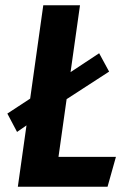

<svg xmlns="http://www.w3.org/2000/svg" viewBox="-20 -712 486 732"><path d="M203 -114H422L390 0H48L81 -234L45 -209L8 -279L95 -336L145 -692H285L249 -437L358 -509L396 -439L234 -334Z"/></svg>

Font: Fira Sans Extra Condensed SemiBold
Style: Italic
Weight: 600
Width: 3
Italic angle: -8°
Designer: Carrois Corporate & Edenspiekermann AG
Foundry: Carrois Corporate GbR & Edenspiekermann AG
Version: Version 4.203